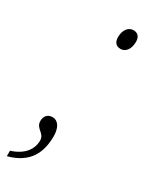

<svg xmlns="http://www.w3.org/2000/svg" viewBox="-221 -579 592 758"><g transform="rotate(30 74.5 -200.5)"><path d="M138 -451C157 -451 177 -468 177 -506C177 -531 163 -541 146 -541C124 -541 106 -521 106 -487C106 -463 118 -451 138 -451ZM-39 115V140C56 115 82 51 82 -21C82 -61 65 -84 41 -84C19 -84 6 -69 6 -47C6 -12 44 -13 44 21C44 60 19 97 -39 115Z"/></g></svg>

Font: Noto Serif Condensed ExtraLight
Style: Italic
Weight: 200
Width: 3
Italic angle: -12°
Designer: Monotype Design Team
Foundry: Monotype Imaging Inc.
Version: Version 2.013